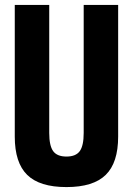

<svg xmlns="http://www.w3.org/2000/svg" viewBox="-20 -750 540 780"><path d="M250 10Q141 10 90.5 -39.5Q40 -89 40 -195V-730H180V-210Q180 -158 196 -136Q212 -114 250 -114Q288 -114 304 -136Q320 -158 320 -210V-730H460V-195Q460 -89 409.5 -39.5Q359 10 250 10Z"/></svg>

Font: M PLUS 1 Code
Style: Bold
Weight: 700
Designer: Coji Morishita
Foundry: UNDERFOREST DESIGN
Version: Version 1.002